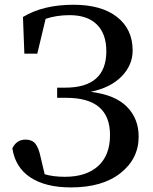

<svg xmlns="http://www.w3.org/2000/svg" viewBox="-20 -775 648 812"><path d="M83 -547.9 77.1 -703.1Q162.1 -754.9 291 -754.9Q409.2 -754.9 475.1 -703.1Q541 -651.4 541 -561.5Q541 -500 494.6 -452.1Q448.2 -404.3 363.3 -386.7Q466.8 -374 516.6 -323.7Q566.4 -273.4 566.4 -197.3Q566.4 -103.5 489.7 -43Q413.1 17.6 280.3 17.6Q172.9 17.6 108.9 -24.4Q44.9 -66.4 32.2 -147.5Q49.8 -184.6 87.9 -184.6Q115.2 -184.6 129.4 -167.5Q143.6 -150.4 152.3 -108.4L168.9 -38.1Q205.1 -27.3 254.9 -27.3Q344.7 -27.3 395 -72.8Q445.3 -118.2 445.3 -204.1Q445.3 -361.3 260.7 -361.3H221.7V-404.3H255.9Q429.7 -404.3 429.7 -558.6Q429.7 -631.8 389.6 -671.4Q349.6 -710.9 274.4 -710.9Q218.8 -710.9 172.9 -695.3L137.7 -547.9Z"/></svg>

Font: GenYoMin TW TTF SemiBold
Style: Regular
Weight: 600
Version: Version 1.300